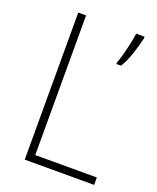

<svg xmlns="http://www.w3.org/2000/svg" viewBox="-134 -795 718 876"><g transform="rotate(20 225.0 -357.0)"><path d="M93 0V-714H131V-36H430V0ZM415 -706Q408 -673 393 -628Q378 -583 359 -553H337V-562Q343 -575 351 -604.5Q359 -634 365.5 -664.5Q372 -695 374 -714H415Z"/></g></svg>

Font: Noto Sans Tamil SemiCondensed ExtraLight
Style: Regular
Weight: 200
Width: 4
Designer: Jelle Bosma - Monotype Design Team
Foundry: Monotype Imaging Inc.
Version: Version 2.004; ttfautohint (v1.8.4.7-5d5b)